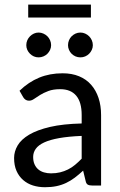

<svg xmlns="http://www.w3.org/2000/svg" viewBox="-20 -803 519 831"><path d="M379.4 0Q366.7 0 359.9 -3.9Q353 -7.8 350.6 -20L339.8 -64.5Q321.3 -47.4 303.5 -33.9Q285.6 -20.5 266.1 -11.2Q246.6 -2 224.1 2.7Q201.7 7.3 174.8 7.3Q147 7.3 122.8 -0.2Q98.6 -7.8 80.3 -23.7Q62 -39.6 51.5 -63.2Q41 -86.9 41 -119.1Q41 -147.5 56.4 -173.6Q71.8 -199.7 106.4 -220.2Q141.1 -240.7 196.8 -253.7Q252.4 -266.6 333.5 -268.6V-305.2Q333.5 -360.8 309.8 -388.9Q286.1 -417 240.7 -417Q210.4 -417 189.7 -409.2Q168.9 -401.4 153.8 -392.1Q138.7 -382.8 127.7 -375Q116.7 -367.2 105.5 -367.2Q96.7 -367.2 90.3 -371.6Q84 -376 80.1 -382.8L64.5 -410.2Q104 -448.2 149.7 -467Q195.3 -485.8 251 -485.8Q291 -485.8 322.3 -472.9Q353.5 -460 374.5 -436Q395.5 -412.1 406.5 -378.9Q417.5 -345.7 417.5 -305.2V0ZM200.7 -52.7Q222.2 -52.7 240.2 -57.1Q258.3 -61.5 274.4 -69.6Q290.5 -77.6 304.9 -89.6Q319.3 -101.6 333.5 -116.2V-214.8Q276.4 -212.4 236.3 -205.3Q196.3 -198.2 171.1 -186.5Q146 -174.8 134.8 -158.9Q123.5 -143.1 123.5 -123.5Q123.5 -105 129.6 -91.6Q135.7 -78.1 146 -69.6Q156.2 -61 170.4 -56.9Q184.6 -52.7 200.7 -52.7ZM102.1 -783.2H373.5V-727.1H102.1ZM381.8 -607.4Q381.8 -596.7 377.4 -587.2Q373 -577.6 365.7 -570.3Q358.4 -563 348.6 -558.8Q338.9 -554.7 328.1 -554.7Q316.9 -554.7 307.1 -558.8Q297.4 -563 290 -570.3Q282.7 -577.6 278.6 -587.2Q274.4 -596.7 274.4 -607.4Q274.4 -618.7 278.6 -628.7Q282.7 -638.7 290 -646Q297.4 -653.3 307.1 -657.7Q316.9 -662.1 328.1 -662.1Q338.9 -662.1 348.6 -657.7Q358.4 -653.3 365.7 -646Q373 -638.7 377.4 -628.7Q381.8 -618.7 381.8 -607.4ZM201.2 -607.4Q201.2 -596.7 196.8 -587.2Q192.4 -577.6 185.1 -570.3Q177.7 -563 167.7 -558.8Q157.7 -554.7 147 -554.7Q136.2 -554.7 126.7 -558.8Q117.2 -563 109.9 -570.3Q102.5 -577.6 98.1 -587.2Q93.8 -596.7 93.8 -607.4Q93.8 -618.7 98.1 -628.7Q102.5 -638.7 109.9 -646Q117.2 -653.3 126.7 -657.7Q136.2 -662.1 147 -662.1Q157.7 -662.1 167.7 -657.7Q177.7 -653.3 185.1 -646Q192.4 -638.7 196.8 -628.7Q201.2 -618.7 201.2 -607.4Z"/></svg>

Font: Carlito
Style: Regular
Weight: 400
Designer: Lukasz Dziedzic
Foundry: tyPoland Lukasz Dziedzic
Version: Version 1.103; Beta1; all basic design good, some composites